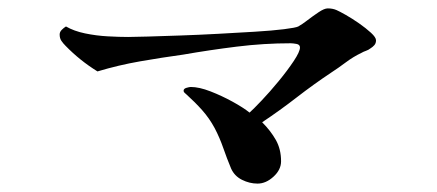

<svg xmlns="http://www.w3.org/2000/svg" viewBox="-20 -563 1040 457"><path d="M875 -467Q875 -460 871 -455.5Q867 -451 862 -448Q857 -444 851 -442Q845 -440 840 -437Q821 -428 803 -414.5Q785 -401 768 -390Q726 -362 686 -331Q646 -300 604 -272Q624 -252 636.5 -230Q649 -208 649 -179Q649 -159 631 -142.5Q613 -126 593 -126Q574 -126 556 -135Q538 -144 530 -162Q520 -186 511.5 -210.5Q503 -235 491 -258Q478 -282 461 -301Q444 -320 424 -338Q422 -340 419.5 -342Q417 -344 417 -347Q417 -352 424 -354Q431 -356 434 -356Q454 -356 481 -345.5Q508 -335 533.5 -321Q559 -307 574 -295Q583 -303 602.5 -323.5Q622 -344 643 -369.5Q664 -395 679 -417.5Q694 -440 694 -450Q694 -457 685.5 -458.5Q677 -460 672 -460Q608 -460 543.5 -452Q479 -444 416 -433Q365 -426 313.5 -417Q262 -408 212 -393Q170 -419 136 -454Q130 -460 126 -466Q122 -472 122 -481Q122 -487 127 -492Q132 -497 137 -500Q156 -489 182.5 -483.5Q209 -478 236.5 -476.5Q264 -475 285 -475Q299 -475 332 -476Q365 -477 409 -478.5Q453 -480 499 -482.5Q545 -485 586.5 -487.5Q628 -490 656 -493.5Q684 -497 690 -500Q699 -505 712 -515Q725 -525 738.5 -534Q752 -543 760 -543Q772 -543 781 -539Q788 -536 803 -527.5Q818 -519 834.5 -507.5Q851 -496 863 -485Q875 -474 875 -467Z"/></svg>

Font: Kaisei HarunoUmi
Style: Regular
Weight: 400
Designer: Font-Kai, 金井和夫
Foundry: KAZUO KANAI
Version: Version 5.003